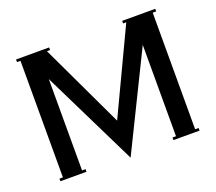

<svg xmlns="http://www.w3.org/2000/svg" viewBox="-119 -863 1168 1037"><g transform="rotate(-20 465.0 -345.0)"><path d="M65 0V-15H85V-685H65V-700H255V-685H237L465 -203L693 -685H675V-700H865V-685H845V-15H865V0H715V-15H735V-540L465 10L195 -540V-15H215V0Z"/></g></svg>

Font: Copperplate CC
Style: Regular
Weight: 400
Designer: indestructible type*
Foundry: Cowboy Collective
Version: Version 1.000